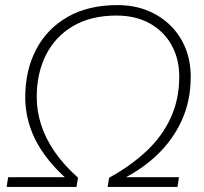

<svg xmlns="http://www.w3.org/2000/svg" viewBox="-20 -733 800 753"><path d="M6 0 12 -38H252V-22Q194 -72 155.5 -125Q117 -178 98 -235Q79 -292 79 -351Q79 -457 121.5 -538.5Q164 -620 245 -666.5Q326 -713 440 -713Q505 -713 557.5 -692Q610 -671 648.5 -633Q687 -595 707.5 -544Q728 -493 728 -432Q728 -337 692 -259Q656 -181 592 -121.5Q528 -62 442 -22V-38H682L676 0H402L408 -36Q492 -82 554 -140Q616 -198 649.5 -271Q683 -344 683 -432Q683 -502 653 -556Q623 -610 567.5 -641Q512 -672 437 -672Q336 -672 266 -630.5Q196 -589 160 -517Q124 -445 124 -353Q124 -297 141.5 -243Q159 -189 195 -137Q231 -85 286 -36L280 0Z"/></svg>

Font: Nunito Sans 12pt ExtraLight
Style: Italic
Weight: 200
Italic angle: -9°
Designer: Vernon Adams
Foundry: Vernon Adams
Version: Version 3.101;gftools[0.9.27]